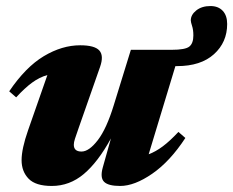

<svg xmlns="http://www.w3.org/2000/svg" viewBox="-20 -601 772 636"><path d="M320.5 -46.5 347.5 -142.5Q304.5 -64 257.5 -24.5Q210.5 15 151.5 15Q98 15 74.8 -9Q51.5 -33 51.5 -70.5Q51.5 -108 73 -169.5L137 -352.5Q110.5 -345 86.2 -327.2Q62 -309.5 33.5 -278.5L10.5 -298.5Q65 -379 125.2 -415Q185.5 -451 245.5 -451Q293.5 -451 309 -433.8Q324.5 -416.5 311.5 -379.5L240 -175.5Q232 -152.5 228.2 -141Q224.5 -129.5 224.5 -121.5Q224.5 -99 250 -99Q275 -99 304 -136.8Q333 -174.5 357 -253L413.5 -436H548.5Q594 -436 607.2 -446.8Q620.5 -457.5 620.5 -483.5Q620.5 -502.5 616.2 -515.2Q612 -528 612 -533.5Q612 -552 630.2 -566.5Q648.5 -581 677 -581Q703 -581 717.8 -565.2Q732.5 -549.5 732.5 -521.5Q732.5 -461 688.8 -421.5Q645 -382 566.5 -382H561L472.5 -90Q495.5 -98.5 519.2 -116.2Q543 -134 571 -164L594 -144Q543 -66 484.2 -25.5Q425.5 15 378 15Q338.5 15 324.8 1.2Q311 -12.5 320.5 -46.5Z"/></svg>

Font: Newsreader Text ExtraBold
Style: Italic
Weight: 800
Italic angle: -17°
Designer: Hugues Gentile
Foundry: Production Type
Version: Version 1.001